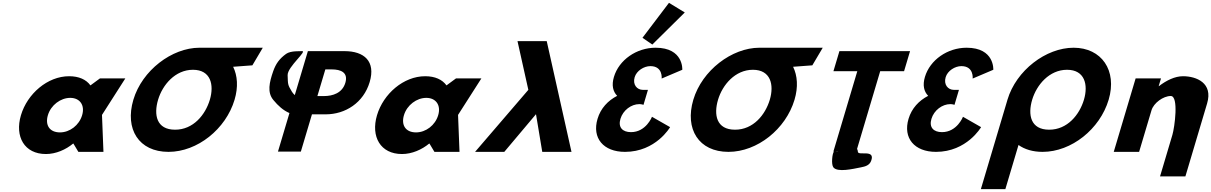

<svg xmlns="http://www.w3.org/2000/svg" viewBox="-20 -1060 8454 1340"><path d="M126.2 -256C81.6 -106 150.5 15 300.5 15C370.5 15 439.8 -16 490.3 -58H492.3L527 0H702L691.8 -258L854.8 -513H677.8L611.2 -464C581.4 -505 531.2 -528 462.2 -528C312.2 -528 170.9 -406 126.2 -256ZM314.2 -256C335.4 -327 403.3 -377 470.3 -377C536.3 -377 574.4 -327 553.2 -256C532.4 -186 467.5 -136 398.5 -136C326.5 -136 293.4 -186 314.2 -256Z M1083.3 -363.9C1114.4 -468.4 1203.2 -572.8 1326.2 -573L1326.2 -573L1326.5 -573H1326.6C1450.7 -573 1475.7 -468.5 1444.6 -363.9C1413.4 -259.4 1329.6 -154.8 1202.1 -154.8C1071.2 -154.8 1052.2 -259.4 1083.3 -363.9ZM1372.1 -727 1372 -726.9C1179.2 -726.6 971.7 -568.6 910.8 -363.9C849.8 -159.1 948.7 -0.1 1156 -0.1C1357.5 -0.1 1556.1 -159.1 1617.1 -363.9C1643.4 -452.3 1637.7 -531.9 1607.1 -594L1741.4 -604L1814.1 -727Z M1987.4 -535C1985.3 -595 2135.8 -711.5 2083.5 -703C2076.1 -701.8 2008.7 -707 1976.8 -684C1929.7 -650 1905.3 -615 1887.1 -564C1859.2 -484 1843.7 -415 1887.9 -362C1921.4 -321.4 1956.9 -289.4 2000.1 -271L1919.9 -1.9H2079.7L2157.2 -262H2253.2C2390.1 -262 2517 -342.7 2560 -487.2C2603.3 -632.6 2521.4 -703.1 2384.6 -703.1H2128.7L2037.3 -396.2C2029 -404.1 2022.3 -411.7 2017.9 -419C1987.1 -470 1989.8 -469.9 1987.4 -535ZM2195.1 -389.5 2250.6 -575.6H2295.6C2358.5 -575.6 2411.7 -554.4 2390.2 -482.1C2368.9 -410.7 2303.1 -389.5 2240.2 -389.5Z M2611.2 -256C2566.6 -106 2635.5 15 2785.5 15C2855.5 15 2924.8 -16 2975.3 -58H2977.3L3012 0H3187L3176.8 -258L3339.8 -513H3162.8L3096.2 -464C3066.4 -505 3016.2 -528 2947.2 -528C2797.2 -528 2655.9 -406 2611.2 -256ZM2799.2 -256C2820.4 -327 2888.3 -377 2955.3 -377C3021.3 -377 3059.4 -327 3038.2 -256C3017.4 -186 2952.5 -136 2883.5 -136C2811.5 -136 2778.4 -186 2799.2 -256Z M3764.5 0 3720.8 -263 3499.5 0H3295.5L3667.4 -433L3591.7 -773H3795.7L3968.5 0Z M4463.9 -796.2 4532.7 -749.1 4759.2 -973 4648.9 -1040.2ZM4597.9 -511.8C4597.9 -511.8 4607.6 -598.5 4519.2 -598.5C4474.1 -598.5 4422.8 -566.2 4409.4 -521.2C4394.2 -470.2 4424.8 -432.8 4467.3 -432.8H4502.1L4471 -328.2C4471 -328.2 4458.9 -333.3 4441.9 -333.3C4385.8 -333.3 4328.1 -290.8 4310.1 -230.5C4292.4 -171 4325 -137.8 4383.7 -137.8C4489.1 -137.8 4530.3 -244.9 4530.3 -244.9L4656.7 -172.7C4656.7 -172.7 4557.7 -0.1 4341.8 -0.1C4191.4 -0.1 4110.3 -96.2 4150.3 -230.5C4172.3 -304.4 4223.1 -358 4287.4 -391.1C4258 -420.9 4247.4 -465.1 4264.6 -522.9C4300 -641.9 4422.2 -726.9 4555.7 -726.9C4752 -726.9 4741.9 -573 4741.9 -573Z M4991.3 -363.9C5022.4 -468.4 5111.2 -572.8 5234.2 -573L5234.2 -573L5234.5 -573H5234.6C5358.7 -573 5383.7 -468.5 5352.6 -363.9C5321.4 -259.4 5237.6 -154.8 5110.1 -154.8C4979.2 -154.8 4960.2 -259.4 4991.3 -363.9ZM5280.1 -727 5280 -726.9C5087.2 -726.6 4879.7 -568.6 4818.8 -363.9C4757.8 -159.1 4856.7 -0.1 5064 -0.1C5265.5 -0.1 5464.1 -159.1 5525.1 -363.9C5551.4 -452.3 5545.7 -531.9 5515.1 -594L5649.4 -604L5722.1 -727Z M5796.6 -562.9H5963.2L5796.2 -1.9L5800.1 -1.8C5788.8 9.2 5779.8 87 5796.3 108C5825.3 144.6 5932.1 119 5988.3 108C6020.1 102 6048 93.7 6059.7 63C6091.8 -21 5970.1 28.7 5967.5 0C5966.7 -9.2 5964.6 -16 5961.6 -20.9L6123 -562.9H6289.6L6331.4 -703.1H5838.4ZM5835.2 -1.1C5826.5 -0.1 5817.9 -0.1 5809.5 -1.6Z M6768.4 -511.8C6768.4 -511.8 6778.1 -598.5 6689.7 -598.5C6644.6 -598.5 6593.3 -566.2 6579.9 -521.2C6564.8 -470.2 6595.3 -432.8 6637.8 -432.8H6672.6L6641.5 -328.2C6641.5 -328.2 6629.4 -333.3 6612.4 -333.3C6556.3 -333.3 6498.6 -290.8 6480.6 -230.5C6462.9 -171 6495.5 -137.8 6554.2 -137.8C6659.6 -137.8 6700.8 -244.9 6700.8 -244.9L6827.2 -172.7C6827.2 -172.7 6728.2 -0.1 6512.3 -0.1C6361.9 -0.1 6280.8 -96.2 6320.8 -230.5C6342.8 -304.4 6393.6 -358 6457.9 -391.1C6428.5 -420.9 6417.9 -465.1 6435.1 -522.9C6470.5 -641.9 6592.7 -726.9 6726.2 -726.9C6922.5 -726.9 6912.4 -573 6912.4 -573Z M7183.7 -363.9C7214.9 -468.5 7303.8 -573 7427 -573C7551.1 -573 7576.1 -468.5 7545 -363.9C7513.9 -259.4 7430 -154.8 7302.5 -154.8C7171.6 -154.8 7152.6 -259.4 7183.7 -363.9ZM7011.2 -363.9C7010 -359.8 7008.8 -355.7 7007.7 -351.7L6825.6 260H6996.6L7088.3 -48.1C7131.3 -17.5 7188 -0.1 7256.5 -0.1C7457.9 -0.1 7656.5 -159.1 7717.5 -363.9C7778.5 -568.8 7667.5 -726.9 7472.9 -726.9C7279.9 -726.9 7072.2 -568.8 7011.2 -363.9Z M7753 0H7930L8016.4 -290C8031.5 -341 8098.1 -390 8151.1 -390C8208.1 -390 8177.6 -170 8162.4 -119L8076.1 171H8253.1L8404.6 -338C8447.2 -481 8330.2 -528 8236.2 -528C8180.2 -528 8120.6 -499 8068.7 -459H8066.7L8082.8 -513H7905.8Z"/></svg>

Font: Hussar
Style: BdOblThree
Weight: 700
Foundry: Cannot Into Space Fonts
Version: Version 2.00